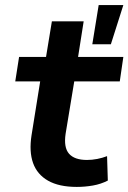

<svg xmlns="http://www.w3.org/2000/svg" viewBox="-20 -725 505 755"><path d="M282 10Q212 10 169 -14.5Q126 -39 110 -84Q94 -129 104 -193L138 -405H40L55 -501H161L184 -641H309L287 -501H465L451 -405H272L238 -199Q230 -145 251.5 -120.5Q273 -96 322 -96Q342 -96 362.5 -100Q383 -104 401 -111L404 -15Q377 -1 345.5 4.5Q314 10 282 10ZM343 -551 368 -705H465L416 -551Z"/></svg>

Font: Nunito Sans 7pt
Style: Bold Italic
Weight: 700
Italic angle: -9°
Version: Version 3.101;gftools[0.9.27]